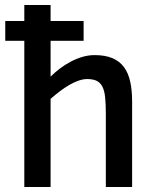

<svg xmlns="http://www.w3.org/2000/svg" viewBox="-20 -747 621 767"><path d="M402.8 0V-292Q402.8 -330.6 400.1 -357.2Q397.5 -383.8 389.4 -400.1Q381.3 -416.5 366.7 -423.8Q352.1 -431.2 328.1 -431.2Q312 -431.2 293.7 -424.8Q275.4 -418.5 256.6 -407.5Q237.8 -396.5 218.8 -382.1Q199.7 -367.7 182.1 -352.1V0H77.1V-584H1V-663.1H77.1V-727.1H182.1V-663.1H314V-584H182.1V-440.9Q198.7 -457.5 219.2 -473.1Q239.7 -488.8 262.5 -500.7Q285.2 -512.7 309.3 -519.8Q333.5 -526.9 357.9 -526.9Q400.4 -526.9 429.2 -514.6Q458 -502.4 475.3 -478.8Q492.7 -455.1 500.2 -420.7Q507.8 -386.2 507.8 -341.8V0Z"/></svg>

Font: Lorenzo Sans Medium
Style: Regular
Weight: 500
Foundry: Intel Corporation
Version: Version 1.00; ttfautohint (v1.5)